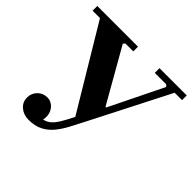

<svg xmlns="http://www.w3.org/2000/svg" viewBox="-171 -836 1011 1011"><g transform="rotate(45 335.0 -330.0)"><path d="M171 10Q134 10 108.5 -12Q83 -34 83 -67Q83 -100 105 -122Q127 -144 160 -144Q178 -144 195 -132.5Q212 -121 221.5 -99Q231 -77 225 -45Q249 -51 265.5 -65.5Q282 -80 298 -106.5Q314 -133 335 -175L59 -635H4V-670H307V-635H249L239 -625L410 -325H415L562 -625L552 -635H467V-670H670V-635H615L393 -200Q371 -157 351 -119Q331 -81 307 -52Q283 -23 250.5 -6.5Q218 10 171 10Z"/></g></svg>

Font: Brygada 1918
Style: Regular
Weight: 400
Designer: Mateusz Machalski | Borys Kosmynka | Przemek Hoffer
Foundry: NIEPODLEGLA 2018
Version: Version 3.006